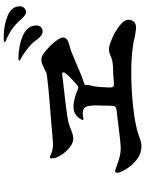

<svg xmlns="http://www.w3.org/2000/svg" viewBox="107 -989 786 1040"><g transform="rotate(-90 500.0 -469.0)"><path d="M913 -166Q913 -148 902 -136.5Q891 -125 870 -125Q857 -125 815 -133Q795 -139 770 -142Q709 -151 625 -151Q531 -151 438.5 -140.5Q346 -130 294 -113Q287 -111 267 -103.5Q247 -96 226 -96Q188 -96 156 -121Q124 -146 104 -178.5Q84 -211 84 -228Q84 -238 94 -238Q100 -238 121 -230Q177 -208 216 -208Q246 -208 426 -231Q445 -232 447 -252Q449 -314 449 -344Q449 -378 441.5 -396Q434 -414 405 -414Q400 -414 390 -412Q380 -410 376 -410Q370 -410 370 -414Q370 -420 382 -435Q403 -464 443 -464Q469 -464 513 -450Q519 -448 523 -446Q527 -444 530 -443Q540 -438 545 -438Q553 -438 559 -444Q628 -504 628 -518Q628 -522 626 -523.5Q624 -525 618 -525L600 -523Q550 -518 465.5 -507.5Q381 -497 357 -491Q339 -486 317 -477Q312 -475 297 -470Q282 -465 270 -465Q246 -465 221 -485Q196 -505 179 -532.5Q162 -560 162 -581Q162 -592 168 -592Q171 -592 175 -590Q203 -575 238 -575Q253 -575 260 -576Q268 -577 365 -585Q608 -604 626 -611L644 -620Q662 -629 673.5 -633.5Q685 -638 700 -638Q716 -638 744 -615Q772 -592 794.5 -563.5Q817 -535 817 -520Q817 -507 805 -498.5Q793 -490 767 -484Q742 -478 679 -450Q606 -418 577 -409Q560 -405 560 -399V-394Q560 -382 556.5 -368Q553 -354 552 -350Q548 -327 546 -265Q546 -243 568 -245L624 -249Q630 -249 648 -249.5Q666 -250 682 -252.5Q698 -255 710 -260Q713 -261 725.5 -266.5Q738 -272 754 -272Q772 -272 811.5 -255Q851 -238 882 -213.5Q913 -189 913 -166ZM913 -750Q888 -779 862 -797Q836 -815 798 -831Q791 -835 791 -837Q791 -842 818 -842Q884 -842 935 -820.5Q986 -799 986 -754Q986 -741 977 -731Q968 -721 956 -721Q945 -721 935.5 -728.5Q926 -736 913 -750ZM804 -664Q788 -688 757 -712.5Q726 -737 699 -751Q691 -756 691 -758Q691 -762 705 -762Q772 -762 827 -738Q882 -714 882 -665Q882 -649 873 -640Q864 -631 851 -631Q827 -631 804 -664Z"/></g></svg>

Font: Shippori Antique B1
Style: Regular
Weight: 400
Designer: FONTDASU
Foundry: FONTDASU / Google Inc. / but / Adobe
Version: Version 2.001